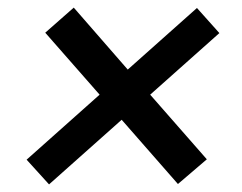

<svg xmlns="http://www.w3.org/2000/svg" viewBox="-20 -585 636 505"><path d="M498 -564 557 -498 375 -336 524 -166 448 -101 300 -270 109 -100 50 -165 242 -336 99 -499 174 -565 316 -402Z"/></svg>

Font: Aleo
Style: Bold Italic
Weight: 700
Italic angle: -7°
Version: Version 2.001;gftools[0.9.29]